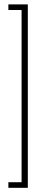

<svg xmlns="http://www.w3.org/2000/svg" viewBox="-20 -736 176 894"><path d="M19 138.5V112.5H80.5V-689.5H19V-715.5H109.5V138.5Z"/></svg>

Font: Anybody Condensed ExtraLight
Style: Regular
Weight: 200
Width: 3
Designer: Tyler Finck
Foundry: Etcetera Type Company
Version: Version 1.010; ttfautohint (v1.8.3) -l 8 -r 50 -G 200 -x 14 